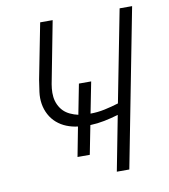

<svg xmlns="http://www.w3.org/2000/svg" viewBox="-77 -736 704 802"><g transform="rotate(-10 275.0 -335.0)"><path d="M354 0 399 -233Q369 -224 339 -218Q309 -212 279 -211L255 -89H203L227 -214Q202 -217 179.5 -226Q157 -235 139 -250.5Q121 -266 109.5 -287.5Q98 -309 94 -333.5Q90 -358 93.5 -384Q97 -410 101 -435L147 -670H200L153 -426Q149 -408 147 -389.5Q145 -371 147 -353.5Q149 -336 156.5 -320Q164 -304 175.5 -292.5Q187 -281 203 -273.5Q219 -266 237 -262L262 -390H314L288 -258Q318 -258 348.5 -264.5Q379 -271 408 -280L484 -670H537L407 0Z"/></g></svg>

Font: Lode Dark
Style: Italic
Weight: 400
Italic angle: -11°
Monospace: yes
Designer: Belleve Invis
Foundry: Belleve Invis
Version: Version 29.2.0; ttfautohint (v1.8.3)